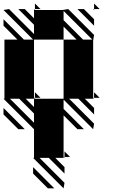

<svg xmlns="http://www.w3.org/2000/svg" viewBox="-25 -723 712 1082"><path d="M333.3 338.5 161.5 166.7H166.7V5.2L-5.2 -166.7H0V-500H72.9L-5.2 -578.1V-614.6L109.4 -500H161.5L-5.2 -666.7L26 -671.9L166.7 -531.2V-583.3L78.1 -671.9H114.6L166.7 -619.8V-666.7H171.9L166.7 -671.9H171.9V-666.7H328.1L359.4 -671.9L505.2 -526L500 -494.8V-171.9H505.2V-166.7L500 -171.9V-166.7H453.1L505.2 -114.6V-78.1L416.7 -166.7H364.6L505.2 -26L500 5.2L333.3 -161.5V-109.4L447.9 5.2H411.5L333.3 -72.9V161.5H338.5V166.7L333.3 161.5V166.7H286.5L338.5 218.8V255.2L250 166.7H197.9L338.5 307.3ZM244.8 338.5 161.5 255.2V218.8L281.2 338.5ZM78.1 5.2 -5.2 -78.1V-114.6L114.6 5.2ZM505.2 -666.7 500 -671.9H505.2ZM505.2 -578.1 411.5 -671.9H447.9L505.2 -614.6ZM338.5 161.5H369.8L338.5 130.2ZM505.2 -171.9H536.5L505.2 -203.1ZM171.9 -171.9V-166.7L166.7 -171.9V-166.7H328.1H333.3V-500H406.2L333.3 -572.9V-500H166.7V-494.8V-171.9ZM171.9 -171.9H203.1L171.9 -203.1ZM505.2 -671.9H536.5L505.2 -703.1ZM171.9 -671.9H203.1L171.9 -703.1ZM166.7 -31.2V-83.3L83.3 -166.7H31.2ZM166.7 -119.8V-166.7H119.8ZM442.7 -500H494.8L333.3 -661.5V-609.4Z"/></svg>

Font: 0xA000-Monochrome
Style: Monochrome
Weight: 400
Version: Version 0.1